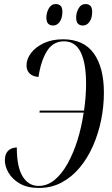

<svg xmlns="http://www.w3.org/2000/svg" viewBox="-20 -918 552 948"><path d="M172 10Q115 10 78 -11.5Q41 -33 22.5 -64.5Q4 -96 4 -127Q4 -157 19.5 -173Q35 -189 63 -190Q63 -93 92 -46.5Q121 0 170 0Q214 0 250 -30Q286 -60 314.5 -111.5Q343 -163 363 -227.5Q383 -292 393 -362H175L176 -372H395Q400 -407 402.5 -440.5Q405 -474 405 -505Q405 -606 378.5 -660Q352 -714 296 -714Q242 -714 212 -666Q182 -618 170 -538Q142 -540 126.5 -555Q111 -570 111 -595Q111 -627 133.5 -656.5Q156 -686 196.5 -705Q237 -724 291 -724Q393 -724 443 -654.5Q493 -585 493 -460Q493 -393 479.5 -326Q466 -259 439.5 -198.5Q413 -138 374 -91Q335 -44 284.5 -17Q234 10 172 10ZM389 -792Q374 -792 365 -801Q356 -810 356 -832Q356 -855 368 -876.5Q380 -898 402 -898Q417 -898 426 -889.5Q435 -881 435 -859Q435 -829 422 -810.5Q409 -792 389 -792ZM242 -792Q227 -792 218 -801Q209 -810 209 -832Q209 -855 221 -876.5Q233 -898 255 -898Q270 -898 279 -889.5Q288 -881 288 -860Q288 -829 275 -810.5Q262 -792 242 -792Z"/></svg>

Font: Noto Serif Display ExtraCondensed
Style: Italic
Weight: 400
Width: 2
Italic angle: -12°
Designer: Monotype Design Team
Foundry: Monotype Imaging Inc.
Version: Version 2.009